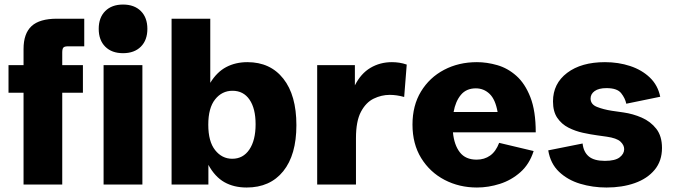

<svg xmlns="http://www.w3.org/2000/svg" viewBox="-20 -815 2974 848"><path d="M84 0V-405.3H17.6V-527.3H84V-598.6Q84 -667 119.4 -699.7Q154.8 -732.4 231.9 -732.4H352.1V-610.4H279.8Q264.6 -610.4 259.8 -604.7Q254.9 -599.1 254.9 -583V-527.3H346.2V-405.3H254.9V0ZM437.5 0V-527.3H608.9V0ZM523.4 -580.1Q473.6 -580.1 444.8 -608.9Q416 -637.7 416 -687.5Q416 -737.3 444.8 -766.1Q473.6 -794.9 523.4 -794.9Q573.2 -794.9 602.1 -766.1Q630.9 -737.3 630.9 -687.5Q630.9 -637.7 602.1 -608.9Q573.2 -580.1 523.4 -580.1Z M1069.3 13.2Q1012.7 13.2 970.9 -10.5Q929.2 -34.2 900.4 -86.9V0H737.8V-732.4H908.7V-449.2Q938 -497.1 979.2 -518.8Q1020.5 -540.5 1072.8 -540.5Q1173.8 -540.5 1231.4 -467.5Q1289.1 -394.5 1289.1 -262.2Q1289.1 -130.9 1231 -58.8Q1172.9 13.2 1069.3 13.2ZM1005.9 -113.8Q1053.7 -113.8 1081.3 -154.5Q1108.9 -195.3 1108.9 -266.1Q1108.9 -335.9 1082 -375Q1055.2 -414.1 1006.8 -414.1Q960.4 -414.1 930.2 -376.2Q899.9 -338.4 899.9 -264.2Q899.9 -189.9 930.2 -151.9Q960.4 -113.8 1005.9 -113.8Z M1380.9 0V-527.3H1547.4V-438Q1573.7 -490.2 1616.2 -515.4Q1658.7 -540.5 1710.9 -540.5Q1726.6 -540.5 1743.2 -538.1Q1759.8 -535.6 1776.4 -529.8L1765.1 -386.7Q1731.9 -396 1701.2 -396Q1665 -396 1630.6 -379.4Q1596.2 -362.8 1574.2 -321.3Q1552.2 -279.8 1552.2 -205.1V0Z M2086.4 13.2Q2008.3 13.2 1943.6 -20.5Q1878.9 -54.2 1840.3 -116.7Q1801.8 -179.2 1801.8 -264.6Q1801.8 -349.1 1839.4 -410.9Q1877 -472.7 1941.4 -506.6Q2005.9 -540.5 2086.4 -540.5Q2130.4 -540.5 2176.3 -527.3Q2222.2 -514.2 2260.5 -480.2Q2298.8 -446.3 2322.5 -385.7Q2346.2 -325.2 2346.2 -230.5H1980.5Q1985.8 -174.8 2011 -142.3Q2036.1 -109.9 2085 -109.9Q2119.1 -109.9 2144.5 -127.7Q2169.9 -145.5 2184.6 -184.1L2336.9 -147.9Q2318.4 -89.8 2278.3 -54.4Q2238.3 -19 2187.7 -2.9Q2137.2 13.2 2086.4 13.2ZM2081.5 -424.8Q2039.6 -424.8 2015.6 -396Q1991.7 -367.2 1983.4 -320.3H2177.7Q2168 -376 2142.3 -400.4Q2116.7 -424.8 2081.5 -424.8Z M2658.7 13.2Q2597.7 13.2 2542.5 -3.4Q2487.3 -20 2449.2 -56.2Q2411.1 -92.3 2401.4 -150.9L2553.2 -181.2Q2557.1 -143.6 2580.6 -124Q2604 -104.5 2651.4 -104.5Q2696.8 -104.5 2716.8 -120.1Q2736.8 -135.7 2736.8 -156.2Q2736.8 -174.3 2720.2 -189.7Q2703.6 -205.1 2659.2 -211.4L2617.2 -217.3Q2588.4 -221.2 2554.7 -228.5Q2521 -235.8 2490.7 -251.2Q2460.4 -266.6 2441.4 -294.4Q2422.4 -322.3 2422.4 -367.2Q2422.4 -445.8 2484.9 -493.2Q2547.4 -540.5 2651.9 -540.5Q2711.4 -540.5 2763.2 -523.4Q2814.9 -506.3 2850.3 -472.4Q2885.7 -438.5 2896 -387.7L2746.1 -356.9Q2741.2 -380.9 2723.6 -403.3Q2706.1 -425.8 2658.7 -425.8Q2624.5 -425.8 2606.4 -412.8Q2588.4 -399.9 2588.4 -379.9Q2588.4 -354 2616.7 -342.8Q2645 -331.5 2682.6 -325.7L2733.4 -318.4Q2775.4 -312.5 2814.5 -295.4Q2853.5 -278.3 2878.7 -246.1Q2903.8 -213.9 2903.8 -161.6Q2903.8 -104 2871.3 -64.9Q2838.9 -25.9 2783.4 -6.3Q2728 13.2 2658.7 13.2Z"/></svg>

Font: Schibsted Grotesk ExtraBold
Style: Regular
Weight: 800
Designer: Bakken & Baeck AS, Henrik Kongsvoll
Foundry: Schibsted ASA
Version: Version 1.100; ttfautohint (v1.8.4.7-5d5b);gftools[0.9.25]